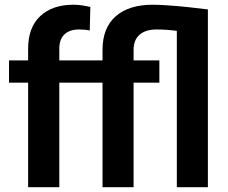

<svg xmlns="http://www.w3.org/2000/svg" viewBox="-20 -780 952 800"><path d="M227.1 0H97.2V-435.5H17.6V-528.3H97.2V-577.1Q97.2 -666 147.9 -713.1Q198.7 -760.3 285.6 -760.3Q304.2 -760.3 322 -757.6Q339.8 -754.9 356.4 -751L354 -652.8Q335 -657.2 309.6 -657.2Q270 -657.2 248.5 -636.7Q227.1 -616.2 227.1 -577.1V-528.3H407.2V-572.3Q407.2 -663.6 461.9 -711.9Q516.6 -760.3 616.2 -760.3Q643.6 -760.3 684.3 -757.3Q725.1 -754.4 768.3 -749.8Q811.5 -745.1 846.2 -740.7V0H716.8V-651.4Q694.3 -654.3 673.3 -655.8Q652.3 -657.2 632.8 -657.2Q586.4 -657.2 561.5 -635.3Q536.6 -613.3 536.6 -572.3V-528.3H644V-435.5H536.6V0H407.2V-435.5H227.1Z"/></svg>

Font: Vazirmatn FD SemiBold
Style: Regular
Weight: 600
Designer: Saber Rastikerdar
Foundry: Saber Rastikerdar
Version: Version 33.001